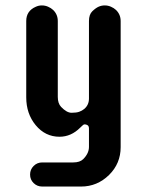

<svg xmlns="http://www.w3.org/2000/svg" viewBox="-20 -684 540 704"><path d="M405.3 -647.5Q422.4 -630.9 422.4 -606.9V-144.5Q422.4 -84.5 379.9 -42.5Q336.4 0 277.3 0H134.8Q116.2 0 103.3 -12.7Q90.3 -25.4 90.3 -43.9Q90.3 -62.5 103.3 -75.4Q116.2 -88.4 134.8 -88.4H248.5Q272.9 -88.4 285.2 -100.6Q306.2 -121.6 306.2 -145.5V-212.4Q306.2 -221.7 301 -224.9Q295.9 -228 291 -228Q286.1 -228 282.2 -223.6L273.9 -215.8Q240.7 -182.6 198.2 -182.6Q146 -182.6 110.8 -225.1Q76.2 -267.1 76.2 -327.1V-606.9Q76.2 -644 111.3 -659.2Q121.6 -664.1 133.5 -664.1Q145.5 -664.1 156.2 -659.4Q167 -654.8 174.8 -647.5Q191.9 -630.9 191.9 -606.9V-328.6Q191.9 -304.7 204.1 -292Q224.6 -270.5 242.4 -270.5Q260.3 -270.5 270.5 -274.2Q280.8 -277.8 289.1 -284.7Q306.2 -299.3 306.2 -322.8V-606.9Q306.2 -630.9 318.6 -642.8Q331.1 -654.8 341.6 -659.4Q352.1 -664.1 364 -664.1Q376 -664.1 386.7 -659.4Q397.5 -654.8 405.3 -647.5Z"/></svg>

Font: Supermercado
Style: Regular
Weight: 400
Designer: James Grieshaber
Foundry: James Grieshaber
Version: Version 1.002